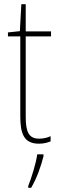

<svg xmlns="http://www.w3.org/2000/svg" viewBox="-20 -677 282 918"><path d="M167 -14C116 -14 103 -49 103 -119V-503H224V-527H103V-657H82L75 -528L18 -522V-503H77V-120C77 -37 95 10 166 10C190 10 206 5 222 -1V-26C208 -19 188 -14 167 -14ZM188 70V61H158C153 102 129 178 115 212V221H129C156 175 176 118 188 70Z"/></svg>

Font: Noto Sans Lao Condensed Thin
Style: Regular
Weight: 100
Width: 3
Designer: Monotype Design Team
Foundry: Monotype Imaging Inc.
Version: Version 2.003